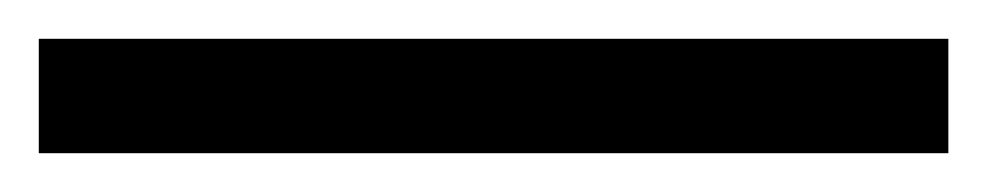

<svg xmlns="http://www.w3.org/2000/svg" viewBox="-25 63 509 99"><path d="M-5 142H464V83H-5Z"/></svg>

Font: Noto Serif Lao Black
Style: Regular
Weight: 900
Designer: Monotype Design Team
Foundry: Monotype Imaging Inc.
Version: Version 2.003